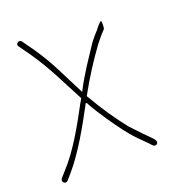

<svg xmlns="http://www.w3.org/2000/svg" viewBox="-118 -738 731 811"><g transform="rotate(-20 247.5 -333.0)"><path d="M27 -32C27 -25 34 -19 40 -19C43 -19 47 -21 49 -23L71 -48C132 -118 190 -223 231 -300C231 -300 232 -305 236 -305H238C254 -273 275 -243 294 -214C326 -167 364 -114 404 -77C416 -65 428 -53 439 -41C441 -39 444 -37 448 -37C456 -37 461 -42 461 -48C461 -53 459 -56 458 -57V-58L451 -67C426 -92 401 -117 370 -151C329 -202 287 -264 254 -322L253 -323C252 -326 250 -328 248 -331L250 -335C286 -401 326 -463 369 -522C384 -541 397 -557 413 -573C415 -577 417 -603 413 -610L411 -608H410C405 -604 400 -599 394 -592L386 -582V-581C373 -568 362 -554 349 -538C311 -480 269 -421 236 -355C189 -444 164 -507 107 -590L70 -642C61 -655 39 -642 49 -628L86 -576C145 -490 177 -418 223 -332C220 -326 217 -320 213 -314C167 -228 114 -132 52 -66L30 -41V-40C28 -38 27 -36 27 -32ZM49 -24C49 -24 49 -23 49 -23C49 -23 49 -24 49 -24ZM213 -314Z"/></g></svg>

Font: Stray Cat
Style: LtCn
Weight: 300
Version: Version 1.0